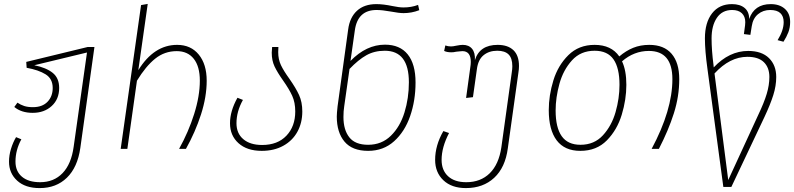

<svg xmlns="http://www.w3.org/2000/svg" viewBox="-20 -760 4053 980"><path d="M462 -520 390 -5Q376 94 321.5 147Q267 200 183 200H182Q109 200 67.5 162Q26 124 26 65Q26 33 36 0Q46 -33 62 -60L89 -49Q59 6 59 65Q59 114 92 142Q125 170 185 170Q255 170 299.5 123.5Q344 77 356 -11L424 -492L155 -427Q215 -415 248.5 -388.5Q282 -362 282 -311Q282 -254 244 -219Q206 -184 147 -184Q89 -184 53 -214L69 -236Q85 -225 103.5 -219Q122 -213 148 -213Q196 -213 222.5 -240.5Q249 -268 249 -311Q249 -358 213 -380.5Q177 -403 116 -414L114 -444L427 -520Z M1035 -348Q1035 -266 1006 -176Q977 -86 929 0H894Q942 -86 971 -178Q1000 -270 1000 -348Q1000 -421 969 -460Q938 -499 882 -499Q820 -499 772 -460.5Q724 -422 679 -348L630 0H596L700 -734L734 -740L686 -402Q766 -531 884 -531Q954 -531 994.5 -481.5Q1035 -432 1035 -348Z M1457 -358Q1490 -311 1506.5 -275Q1523 -239 1523 -191Q1523 -133 1498 -87.5Q1473 -42 1426 -16Q1379 10 1316 10Q1241 10 1197.5 -29Q1154 -68 1154 -131Q1154 -193 1192 -261L1220 -250Q1187 -191 1187 -131Q1187 -79 1222 -49.5Q1257 -20 1318 -20Q1397 -20 1442 -67.5Q1487 -115 1487 -191Q1487 -237 1471.5 -271Q1456 -305 1425 -349Q1396 -390 1381.5 -420.5Q1367 -451 1367 -491Q1367 -502 1369 -520H1401Q1400 -511 1400 -494Q1400 -457 1414 -427.5Q1428 -398 1457 -358Z M2101 -339Q2101 -247 2073.5 -167.5Q2046 -88 1991.5 -39Q1937 10 1859 10Q1778 10 1738.5 -37Q1699 -84 1699 -165Q1699 -181 1703 -217L1757 -609Q1765 -671 1802 -705Q1839 -739 1901 -739Q1936 -739 1984 -729Q2017 -722 2040 -722Q2080 -722 2114 -735L2120 -708Q2081 -693 2040 -693Q2017 -693 1975 -701Q1931 -709 1902 -709Q1805 -709 1791 -604L1769 -449Q1850 -532 1945 -532Q2021 -532 2061 -482.5Q2101 -433 2101 -339ZM2067 -340Q2067 -501 1944 -501Q1891 -501 1850 -478Q1809 -455 1764 -408L1737 -218Q1733 -193 1733 -163Q1733 -97 1763 -59Q1793 -21 1859 -21Q1928 -21 1975 -67Q2022 -113 2044.5 -186Q2067 -259 2067 -340Z M2629 -423Q2629 -407 2626 -389L2572 -3Q2559 95 2502.5 147.5Q2446 200 2358 200Q2285 200 2243 160Q2201 120 2201 56Q2201 -18 2243 -91L2272 -81Q2234 -8 2234 56Q2234 109 2267 139.5Q2300 170 2360 170Q2433 170 2479.5 124.5Q2526 79 2539 -8L2592 -389Q2595 -407 2595 -422Q2595 -463 2576 -482Q2557 -501 2518 -501Q2476 -501 2448 -478Q2420 -455 2414 -406L2394 -264L2359 -260L2380 -413Q2383 -431 2383 -444Q2383 -499 2340 -499Q2332 -499 2322.5 -497.5Q2313 -496 2308 -496Q2296 -493 2284 -493Q2261 -493 2247 -500L2253 -528Q2267 -523 2282 -523Q2292 -523 2310 -527Q2330 -531 2342 -531Q2373 -531 2389.5 -511Q2406 -491 2404 -453Q2428 -531 2520 -531Q2572 -531 2600.5 -504Q2629 -477 2629 -423Z M3447 -356Q3447 -268 3419.5 -181.5Q3392 -95 3343 0H3306Q3412 -198 3412 -356Q3412 -500 3292 -500Q3216 -500 3155 -447Q3177 -400 3177 -327Q3177 -252 3153.5 -174.5Q3130 -97 3077.5 -43.5Q3025 10 2942 10Q2862 10 2821.5 -43.5Q2781 -97 2781 -198Q2781 -273 2804.5 -349.5Q2828 -426 2881 -478.5Q2934 -531 3015 -531Q3100 -531 3141 -472Q3175 -501 3212 -516Q3249 -531 3294 -531Q3369 -531 3408 -485.5Q3447 -440 3447 -356ZM3142 -327Q3142 -413 3111.5 -457Q3081 -501 3015 -501Q2944 -501 2899.5 -452Q2855 -403 2835.5 -332.5Q2816 -262 2816 -196Q2816 -109 2847 -65Q2878 -21 2943 -21Q3013 -21 3057.5 -69.5Q3102 -118 3122 -188Q3142 -258 3142 -327Z M4013 -648Q4013 -619 4004 -595.5Q3995 -572 3979 -547L3949 -555Q3980 -605 3980 -647Q3980 -677 3963 -693Q3946 -709 3911 -709Q3875 -709 3849 -687.5Q3823 -666 3817 -626L3810 -582L3777 -586L3783 -631Q3784 -636 3784 -647Q3784 -676 3766.5 -692.5Q3749 -709 3717 -709Q3666 -709 3639 -669Q3612 -629 3612 -564Q3612 -504 3622 -427L3623 -416Q3702 -500 3799 -500Q3868 -500 3905 -463.5Q3942 -427 3942 -367Q3942 -322 3927 -274.5Q3912 -227 3882 -163L3713 194H3672L3591 -408Q3578 -502 3578 -564Q3578 -645 3614.5 -692Q3651 -739 3716 -739Q3757 -739 3780.5 -719.5Q3804 -700 3804 -663Q3830 -739 3914 -739Q3959 -739 3986 -715Q4013 -691 4013 -648ZM3627 -385 3697 159 3850 -173Q3880 -236 3893.5 -281Q3907 -326 3907 -367Q3907 -415 3879 -442.5Q3851 -470 3795 -470Q3705 -470 3627 -385Z"/></svg>

Font: FiraGO UltraLight
Style: Italic
Weight: 200
Italic angle: -8°
Designer: bBox Type GmbH
Foundry: bBox Type GmbH
Version: Version 1.001